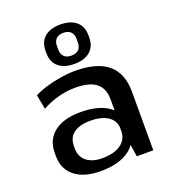

<svg xmlns="http://www.w3.org/2000/svg" viewBox="-147 -921 926 1039"><g transform="rotate(-20 316.0 -401.5)"><path d="M437 -185V-338Q437 -402 398 -432.5Q359 -463 278 -463Q229 -463 179 -449.5Q129 -436 86 -412L70 -495Q101 -511 141.5 -523Q182 -535 225.5 -542Q269 -549 308 -549Q435 -549 497.5 -496Q560 -443 560 -338V0H465ZM255 9Q161 9 107.5 -33Q54 -75 54 -150V-169Q54 -245 108 -287Q162 -329 259 -329Q362 -329 420.5 -288Q479 -247 479 -173V-153Q479 -77 419.5 -34Q360 9 255 9ZM288 -54Q356 -54 394.5 -82Q433 -110 433 -158V-171Q433 -216 396 -241.5Q359 -267 293 -267Q232 -267 198 -242Q164 -217 164 -167V-155Q164 -107 197 -80.5Q230 -54 288 -54ZM319 -585Q261 -585 228.5 -613Q196 -641 196 -692V-705Q196 -756 228.5 -784Q261 -812 319 -812Q378 -812 410.5 -784Q443 -756 443 -705V-692Q443 -641 410.5 -613Q378 -585 319 -585ZM319 -633Q347 -633 361.5 -647Q376 -661 376 -688V-709Q376 -735 361.5 -749.5Q347 -764 319 -764Q292 -764 277.5 -749.5Q263 -735 263 -709V-688Q263 -662 277.5 -647.5Q292 -633 319 -633Z"/></g></svg>

Font: Pathway Extreme 72pt SemiBold
Style: Regular
Weight: 600
Designer: Eduardo Rodriguez Tunni
Foundry: Eduardo Rodriguez Tunni
Version: Version 1.001;gftools[0.9.26]